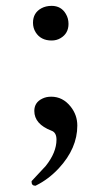

<svg xmlns="http://www.w3.org/2000/svg" viewBox="-20 -437 330 639"><path d="M85 0ZM150.4 -115.2Q189 -115.2 215.3 -82Q237.3 -54.2 237.3 -19Q237.3 56.6 175.8 123Q141.6 159.7 100.1 180.2Q99.1 181.2 98.1 181.2Q85 181.2 85 168Q85 166 85.9 165L132.3 115.2Q168 70.3 168 27.8Q168 3.9 151.4 -2Q94.2 -23.9 94.2 -67.9Q94.2 -96.2 121.1 -108.9Q133.8 -115.2 150.4 -115.2ZM151.9 -417.5Q183.6 -417.5 199.2 -390.6Q208 -376 208 -357.4Q208 -325.7 181.6 -310.1Q168.5 -302.2 151.9 -302.2Q115.7 -302.2 98.6 -329.6Q89.8 -343.8 89.8 -361.3Q89.8 -394.5 118.2 -409.7Q132.8 -417.5 151.9 -417.5Z"/></svg>

Font: Junicode
Style: Regular
Weight: 400
Designer: Peter S. Baker
Foundry: Briery Creek Software
Version: Version 0.7.2